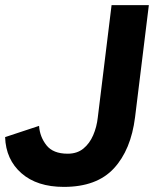

<svg xmlns="http://www.w3.org/2000/svg" viewBox="-27 -720 622 752"><path d="M223 12Q118 12 57 -41.5Q-4 -95 -7 -183L126 -227Q129 -184 155 -151Q181 -118 238 -118Q275 -118 299.5 -138Q324 -158 338 -190.5Q352 -223 356 -260L410 -700H556L502 -261Q486 -133 419 -60.5Q352 12 223 12Z"/></svg>

Font: Inclusive Sans
Style: Bold Italic
Weight: 700
Italic angle: -7°
Designer: Olivia King
Foundry: Olivia King
Version: Version 2.004